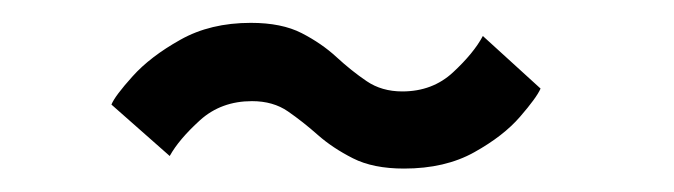

<svg xmlns="http://www.w3.org/2000/svg" viewBox="-20 -467 590 168"><path d="M333.5 -319.5Q306.5 -319.5 288.8 -328.5Q271 -337.5 258 -349Q245 -360.5 232 -369.5Q219 -378.5 200.5 -378.5Q173.5 -378.5 155 -361.8Q136.5 -345 128.5 -330.5L77.5 -375.5Q80.5 -383 96 -400.2Q111.5 -417.5 137.8 -432.2Q164 -447 199.5 -447Q226.5 -447 244 -438Q261.5 -429 274.5 -417Q287.5 -405 300.8 -396Q314 -387 332 -387Q358.5 -387 376.5 -403.8Q394.5 -420.5 402.5 -435.5L453 -389.5Q449.5 -381.5 435 -364.8Q420.5 -348 395 -333.8Q369.5 -319.5 333.5 -319.5Z"/></svg>

Font: Trispace SemiCondensed
Style: Regular
Weight: 400
Width: 4
Designer: Tyler Finck
Foundry: Etcetera Type Company
Version: Version 1.210; ttfautohint (v1.8.3)